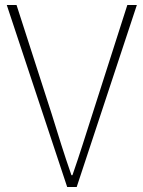

<svg xmlns="http://www.w3.org/2000/svg" viewBox="-20 -746 572 766"><path d="M248 0H286L526 -726H488L349 -292C320 -202 300 -136 269 -47H265C234 -136 214 -202 186 -292L46 -726H7Z"/></svg>

Font: Kinto Sans Thin
Style: Regular
Weight: 100
Designer: Authors: Ryoko NISHIZUKA  (kana & ideographs); Paul D. Hunt (Latin, Greek & Cyrillic); Wenlong ZHANG  (bopomofo); Sandol
Foundry: Adobe Systems Incorporated, ookami Inc.
Version: Version 0.001